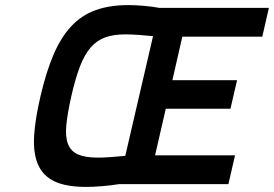

<svg xmlns="http://www.w3.org/2000/svg" viewBox="-20 -723 1076 754"><path d="M448 0Q418 5 382.5 8Q347 11 319 11Q239 11 193.5 -11Q148 -33 129 -77.5Q110 -122 114 -189Q118 -256 139 -345Q161 -440 190 -508Q219 -576 259.5 -619.5Q300 -663 355 -683Q410 -703 484 -703Q512 -703 546 -700Q580 -697 606 -692H1036L1010 -579H696L657 -408H911L885 -296H631L589 -113H903L877 0ZM365 -104Q373 -104 386 -104.5Q399 -105 413.5 -106Q428 -107 443 -108.5Q458 -110 472 -111L581 -581Q568 -582 553 -583.5Q538 -585 523.5 -586Q509 -587 495.5 -587.5Q482 -588 473 -588Q427 -588 394 -576.5Q361 -565 336.5 -537Q312 -509 294 -462Q276 -415 260 -345Q245 -278 240.5 -232Q236 -186 247 -157.5Q258 -129 286.5 -116.5Q315 -104 365 -104Z"/></svg>

Font: Panefresco 800wt
Style: Italic
Weight: 800
Foundry: Campivisivi & Chank Co
Version: Version 1.001